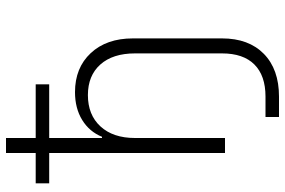

<svg xmlns="http://www.w3.org/2000/svg" viewBox="-175 -595 950 640"><g transform="rotate(-90 300.0 -275.0)"><path d="M492 -307V-10Q492 79 440.5 129.5Q389 180 298 180H230V135H298Q368 135 405 98Q442 61 442 -10V-300Q442 -374 405 -415.5Q368 -457 303 -457Q237 -457 198.5 -415Q160 -373 160 -300V0H110V-586H9V-631H110V-730H160V-631H339V-586H160V-410H164Q181 -452 220 -476Q259 -500 313 -500Q394 -500 443 -447.5Q492 -395 492 -307Z"/></g></svg>

Font: JetBrains Mono Extra Light
Style: Regular
Weight: 200
Monospace: yes
Designer: Philipp Nurullin, Konstantin Bulenkov
Foundry: JetBrains
Version: 2.002